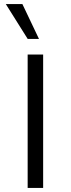

<svg xmlns="http://www.w3.org/2000/svg" viewBox="-20 -927 349 947"><path d="M116.4 0V-658H192.8V0ZM116.5 -735.1 8.6 -907H90.4L172.2 -735.1Z"/></svg>

Font: Ysabeau
Style: Bold
Weight: 700
Designer: Christian Thalmann (Catharsis Fonts)
Version: Version 2.000;gftools[0.9.27.dev2+g8671c4b]